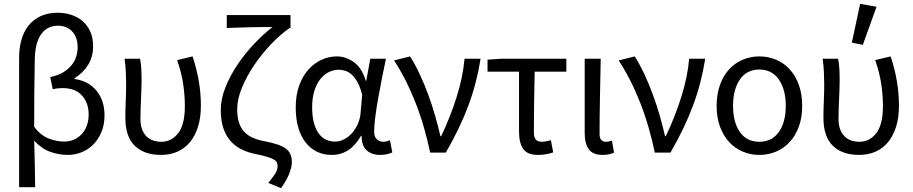

<svg xmlns="http://www.w3.org/2000/svg" viewBox="-20 -790 4729 994"><path d="M79 179V-491Q79 -541 91 -584Q103 -627 128 -658Q153 -689 190.5 -706.5Q228 -724 279 -724Q315 -724 348 -713.5Q381 -703 406.5 -681.5Q432 -660 447 -627.5Q462 -595 462 -551Q462 -497 437 -455.5Q412 -414 366 -385V-381Q438 -371 479.5 -320.5Q521 -270 521 -193Q521 -144 505 -106Q489 -68 462.5 -41.5Q436 -15 402 -1.5Q368 12 331 12Q285 12 240 -4Q195 -20 157 -62Q159 0 160 58.5Q161 117 162 179ZM312 -57Q338 -57 361 -66.5Q384 -76 401.5 -94Q419 -112 429 -138.5Q439 -165 439 -198Q439 -256 405 -295Q371 -334 303 -334Q277 -334 253 -328L240 -391Q279 -399 306 -415Q333 -431 350 -452Q367 -473 374.5 -497Q382 -521 382 -545Q382 -573 374 -594Q366 -615 352 -629Q338 -643 319.5 -650Q301 -657 281 -657Q224 -657 192.5 -612Q161 -567 160 -480Q158 -392 157.5 -306.5Q157 -221 157 -133Q192 -88 233 -72.5Q274 -57 312 -57Z M814 12Q726 12 677.5 -35.5Q629 -83 629 -180Q629 -224 631 -266.5Q633 -309 633 -353Q633 -382 631.5 -415Q630 -448 625 -486H705Q710 -460 711.5 -432.5Q713 -405 713 -373Q713 -352 712 -327.5Q711 -303 710 -276.5Q709 -250 708 -224Q707 -198 707 -176Q707 -143 715.5 -120.5Q724 -98 739 -83.5Q754 -69 773.5 -62.5Q793 -56 815 -56Q868 -56 902.5 -100.5Q937 -145 937 -240Q937 -296 928.5 -354Q920 -412 897 -479L977 -498Q998 -435 1009 -371.5Q1020 -308 1020 -243Q1020 -181 1005 -133.5Q990 -86 963 -53.5Q936 -21 898 -4.5Q860 12 814 12Z M1435 184 1369 157Q1395 125 1406 107Q1417 89 1417 69Q1417 58 1412.5 49.5Q1408 41 1395.5 34.5Q1383 28 1361.5 21.5Q1340 15 1306 8Q1269 1 1236 -14Q1203 -29 1178 -55Q1153 -81 1138 -121.5Q1123 -162 1123 -222Q1123 -278 1147.5 -339Q1172 -400 1211 -457.5Q1250 -515 1297.5 -565Q1345 -615 1391 -650Q1370 -650 1339.5 -650Q1309 -650 1276 -649Q1243 -648 1210.5 -647Q1178 -646 1154 -645V-712H1484V-645H1479Q1432 -612 1384 -562Q1336 -512 1297 -454.5Q1258 -397 1233 -337Q1208 -277 1208 -226Q1208 -183 1218 -153.5Q1228 -124 1247 -105Q1266 -86 1293 -75Q1320 -64 1354 -58Q1389 -51 1415 -42.5Q1441 -34 1458 -22Q1475 -10 1483 7.5Q1491 25 1491 50Q1491 73 1478 107.5Q1465 142 1435 184Z M1698 12Q1656 12 1622 -4Q1588 -20 1563 -51.5Q1538 -83 1524.5 -128.5Q1511 -174 1511 -234Q1511 -297 1528.5 -346Q1546 -395 1575.5 -428.5Q1605 -462 1643.5 -480Q1682 -498 1724 -498Q1769 -498 1811 -469Q1853 -440 1874 -371H1876L1897 -486H1978Q1968 -438 1957.5 -385.5Q1947 -333 1938 -282Q1929 -231 1923 -185.5Q1917 -140 1917 -107Q1917 -82 1931 -69Q1945 -56 1965 -56Q1973 -56 1982 -58.5Q1991 -61 1999 -64L2011 -1Q2000 4 1985 8Q1970 12 1948 12Q1904 12 1878 -12Q1852 -36 1852 -87H1849Q1793 12 1698 12ZM1715 -57Q1739 -57 1762 -69Q1785 -81 1803 -101.5Q1821 -122 1833 -149.5Q1845 -177 1847 -208L1855 -299Q1845 -339 1831 -364Q1817 -389 1801 -403.5Q1785 -418 1767.5 -423.5Q1750 -429 1733 -429Q1707 -429 1682 -416.5Q1657 -404 1638 -380Q1619 -356 1607.5 -319.5Q1596 -283 1596 -235Q1596 -150 1627 -103.5Q1658 -57 1715 -57Z M2207 0Q2193 -67 2174 -132.5Q2155 -198 2131 -259Q2107 -320 2079 -375Q2051 -430 2020 -477L2103 -498Q2128 -459 2152 -408Q2176 -357 2196.5 -301.5Q2217 -246 2233 -190Q2249 -134 2260 -85H2264Q2309 -179 2342.5 -283Q2376 -387 2385 -486H2468Q2458 -423 2442.5 -363Q2427 -303 2405 -244Q2383 -185 2354 -124.5Q2325 -64 2288 0Z M2766 12Q2710 12 2688.5 -19Q2667 -50 2667 -110V-419H2504V-481L2574 -486H2912V-419H2748Q2746 -337 2745 -257.5Q2744 -178 2744 -104Q2744 -78 2754.5 -67Q2765 -56 2785 -56Q2796 -56 2808 -58.5Q2820 -61 2832 -64L2844 -1Q2830 4 2809.5 8Q2789 12 2766 12Z M3100 12Q3049 12 3028 -17.5Q3007 -47 3007 -101V-486H3090Q3088 -387 3086 -285Q3084 -183 3084 -95Q3084 -56 3118 -56Q3130 -56 3148 -62L3159 0Q3148 5 3134 8.5Q3120 12 3100 12Z M3370 0Q3356 -67 3337 -132.5Q3318 -198 3294 -259Q3270 -320 3242 -375Q3214 -430 3183 -477L3266 -498Q3291 -459 3315 -408Q3339 -357 3359.5 -301.5Q3380 -246 3396 -190Q3412 -134 3423 -85H3427Q3472 -179 3505.5 -283Q3539 -387 3548 -486H3631Q3621 -423 3605.5 -363Q3590 -303 3568 -244Q3546 -185 3517 -124.5Q3488 -64 3451 0Z M3911 12Q3866 12 3825.5 -5Q3785 -22 3755 -54.5Q3725 -87 3707.5 -134Q3690 -181 3690 -242Q3690 -303 3707.5 -351Q3725 -399 3755 -431.5Q3785 -464 3825.5 -481Q3866 -498 3911 -498Q3957 -498 3997.5 -481Q4038 -464 4068 -431.5Q4098 -399 4115.5 -351Q4133 -303 4133 -242Q4133 -181 4115.5 -134Q4098 -87 4068 -54.5Q4038 -22 3997.5 -5Q3957 12 3911 12ZM3911 -56Q3976 -56 4012 -106.5Q4048 -157 4048 -242Q4048 -327 4012 -378.5Q3976 -430 3911 -430Q3846 -430 3810.5 -378.5Q3775 -327 3775 -242Q3775 -157 3810.5 -106.5Q3846 -56 3911 -56Z M4428 12Q4340 12 4291.5 -35.5Q4243 -83 4243 -180Q4243 -224 4245 -266.5Q4247 -309 4247 -353Q4247 -382 4245.5 -415Q4244 -448 4239 -486H4319Q4324 -460 4325.5 -432.5Q4327 -405 4327 -373Q4327 -352 4326 -327.5Q4325 -303 4324 -276.5Q4323 -250 4322 -224Q4321 -198 4321 -176Q4321 -143 4329.5 -120.5Q4338 -98 4353 -83.5Q4368 -69 4387.5 -62.5Q4407 -56 4429 -56Q4482 -56 4516.5 -100.5Q4551 -145 4551 -240Q4551 -296 4542.5 -354Q4534 -412 4511 -479L4591 -498Q4612 -435 4623 -371.5Q4634 -308 4634 -243Q4634 -181 4619 -133.5Q4604 -86 4577 -53.5Q4550 -21 4512 -4.5Q4474 12 4428 12ZM4390 -569 4433 -770 4518 -755 4447 -558Z"/></svg>

Font: Pinyin1712
Style: Regular
Weight: 400
Version: Version 1